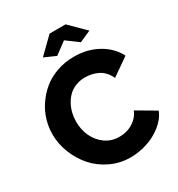

<svg xmlns="http://www.w3.org/2000/svg" viewBox="-211 -1052 1110 1195"><g transform="rotate(-30 344.0 -454.0)"><path d="M214.8 -806.2 325.2 -914.1H439.9L548.8 -806.2L466.8 -770L381.8 -833L296.9 -770ZM382.8 -713.9Q480 -713.9 554.7 -671.9Q629.4 -629.9 666 -559.1L540 -471.2Q528.3 -498 509.8 -517.8Q491.2 -537.6 469 -548.1Q446.8 -558.6 424.6 -563.2Q402.3 -567.9 378.9 -567.9Q342.3 -567.9 311.5 -555.7Q280.8 -543.5 259.3 -522.7Q237.8 -502 222.9 -474.4Q208 -446.8 200.9 -416.7Q193.8 -386.7 193.8 -355Q193.8 -298.3 216.6 -249.5Q239.3 -200.7 282.5 -170.4Q325.7 -140.1 380.9 -140.1Q412.6 -140.1 442.1 -149.4Q471.7 -158.7 499 -181.4Q526.4 -204.1 540 -237.8L673.8 -159.2Q653.8 -108.9 605 -70.3Q556.2 -31.7 496.8 -12.9Q437.5 5.9 377 5.9Q302.2 5.9 235.8 -25.9Q169.4 -57.6 124.3 -109.1Q79.1 -160.6 53 -226.8Q26.9 -293 26.9 -360.8Q26.9 -412.6 42 -463.4Q57.1 -514.2 87.9 -559.3Q118.7 -604.5 160.6 -638.9Q202.6 -673.3 260 -693.6Q317.4 -713.9 382.8 -713.9Z"/></g></svg>

Font: Rawline ExtraBold
Style: Regular
Weight: 800
Designer: Matt McInerney, Pablo Impallari, Rodrigo Fuenzalida
Foundry: Matt McInerney, Pablo Impallari, Rodrigo Fuenzalida
Version: Version 4.020;PS 004.020;hotconv 1.0.88;makeotf.lib2.5.64775